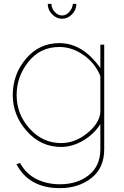

<svg xmlns="http://www.w3.org/2000/svg" viewBox="-20 -750 643 993"><path d="M357 -730H375Q375 -699 352.5 -676Q330 -653 301 -653Q272 -653 249.5 -676Q227 -699 227 -730H246Q246 -707 263 -688.5Q280 -670 301 -670Q321 -670 337.5 -687.5Q354 -705 357 -730ZM46 -258Q46 -366 114.5 -446.5Q183 -527 287 -527Q408 -527 499 -398V-519H519V22Q519 119 452.5 171Q386 223 290 223Q130 223 65 99L84 93Q114 149 168.5 176Q223 203 290 203Q380 203 439.5 155.5Q499 108 499 22V-108Q466 -56 410 -23Q354 10 296 10Q191 10 118.5 -72Q46 -154 46 -258ZM499 -169V-356Q474 -421 414 -464Q354 -507 287 -507Q188 -507 127 -430.5Q66 -354 66 -258Q66 -159 133.5 -84.5Q201 -10 296 -10Q368 -10 431 -61Q494 -112 499 -169Z"/></svg>

Font: Raleway-v4020 Thin
Style: Regular
Weight: 250
Designer: Matt McInerney, Pablo Impallari, Rodrigo Fuenzalida
Foundry: Matt McInerney, Pablo Impallari, Rodrigo Fuenzalida
Version: Version 4.020;PS 004.020;hotconv 1.0.88;makeotf.lib2.5.64775